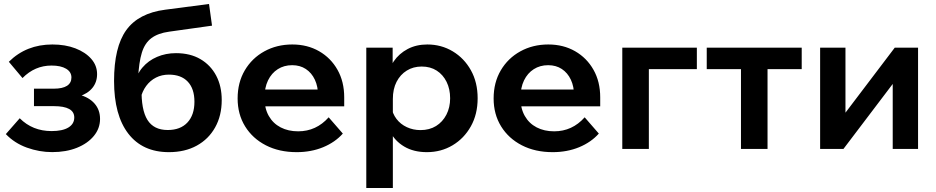

<svg xmlns="http://www.w3.org/2000/svg" viewBox="-20 -740 4651 954"><path d="M239.2 15.8Q175.2 15.8 113.5 -6.5Q51.9 -28.8 9 -73.7L78 -152.4Q141.7 -88.7 236 -88.7Q290.4 -88.7 319.7 -106.4Q349 -124.2 349 -156.2Q349 -212.6 247.8 -212.6H148.8V-299.4H247.3Q290.5 -299.4 312.7 -313.5Q334.9 -327.7 334.9 -355.1Q334.9 -382.7 308.5 -398.5Q282.2 -414.3 236 -414.3Q153 -414.3 91.8 -352.2L23.9 -433Q110.6 -519 240.3 -519Q304.5 -519 354.5 -499.8Q404.5 -480.5 433.4 -447.5Q462.4 -414.5 462.4 -371.7Q462.4 -331.9 439.2 -303.3Q416 -274.7 373.1 -261.1L372.7 -269.7Q422.4 -256.7 449.8 -225.4Q477.1 -194.2 477.1 -149Q477.1 -101.9 446.3 -64.5Q415.5 -27.1 362 -5.6Q308.5 15.8 239.2 15.8Z M819.2 16Q688.5 16 617.6 -75.9Q546.7 -167.9 546.7 -337.7Q546.7 -506.2 607.4 -590.4Q668.2 -674.6 801.1 -691.8L1018.6 -720.2L1033.5 -612.5L820.2 -582.6Q765.2 -575.1 732.4 -550.6Q699.5 -526.1 684.7 -478Q670 -430 666.3 -350.9L647.2 -320.3Q658.1 -369.8 687.7 -404.4Q717.2 -439 760.4 -457.4Q803.5 -475.9 854.3 -475.9Q925.4 -475.9 976 -446.1Q1026.6 -416.4 1054.2 -364.1Q1081.7 -311.9 1081.7 -242.9Q1081.7 -165.3 1048.9 -106.9Q1016.2 -48.4 957.3 -16.2Q898.5 16 819.2 16ZM813.3 -94Q876.5 -94 911.3 -131.3Q946.1 -168.7 946.1 -234.3Q946.1 -299.2 913 -334.2Q880 -369.2 819.1 -369.2Q783.8 -369.2 755.1 -354.6Q726.4 -340 706.4 -313Q686.4 -286.1 678 -248.7L683.5 -301.4Q681.1 -194.5 712.6 -144.2Q744.1 -94 813.3 -94Z M1613.1 -157.1 1683.4 -76.3Q1645 -33.1 1585.5 -8.5Q1525.9 16 1454.3 16Q1367.1 16 1301 -18Q1234.9 -52 1197.8 -112.2Q1160.7 -172.4 1160.7 -250.9Q1160.7 -329.9 1196.3 -390.5Q1231.9 -451 1293.7 -485Q1355.4 -519 1432.3 -519Q1507.3 -519 1565.6 -485.5Q1623.8 -452 1657 -393.1Q1690.3 -334.2 1690.3 -256.3V-250.3H1560.5V-263.7Q1560.5 -310.1 1544.4 -344.1Q1528.4 -378.1 1499.6 -397.1Q1470.9 -416.1 1431.7 -416.1Q1391.1 -416.1 1360.2 -396.3Q1329.2 -376.5 1311.7 -340.5Q1294.2 -304.4 1294.2 -253.7Q1294.2 -201.2 1315.6 -163.8Q1336.9 -126.5 1374.6 -107Q1412.3 -87.5 1461.4 -87.5Q1551.3 -87.5 1613.1 -157.1ZM1690.3 -211.5H1246.5V-295H1673.7L1690.3 -255.7Z M1932 194H1800V-503H1931V-346.7H1902.6Q1909.8 -396.3 1936.3 -435.1Q1962.9 -473.9 2005.6 -496.5Q2048.4 -519 2103.2 -519Q2172.8 -519 2229.7 -484.8Q2286.6 -450.6 2319.9 -390.7Q2353.3 -330.8 2353.3 -251.5Q2353.3 -172.4 2319.5 -112.2Q2285.8 -52 2228.6 -18Q2171.4 16 2101.1 16Q2035.3 16 1988.5 -11.8Q1941.6 -39.6 1917.7 -87.1Q1893.7 -134.6 1896.4 -192.4L1925.1 -209.9Q1929.7 -175.8 1949.9 -149.3Q1970.1 -122.7 2001.4 -108.2Q2032.7 -93.6 2069.3 -93.6Q2113.9 -93.6 2146.7 -113.9Q2179.4 -134.2 2198 -170.1Q2216.6 -206.1 2216.6 -251.5Q2216.6 -297.5 2199 -333.2Q2181.4 -368.8 2150 -389.1Q2118.5 -409.4 2075.3 -409.4Q2033.5 -409.4 2001.3 -389.4Q1969 -369.5 1950.5 -333.6Q1932 -297.7 1932 -248.1Z M2885.1 -157.1 2955.4 -76.3Q2917 -33.1 2857.5 -8.5Q2797.9 16 2726.3 16Q2639.1 16 2573 -18Q2506.9 -52 2469.8 -112.2Q2432.7 -172.4 2432.7 -250.9Q2432.7 -329.9 2468.3 -390.5Q2503.9 -451 2565.7 -485Q2627.4 -519 2704.3 -519Q2779.3 -519 2837.6 -485.5Q2895.8 -452 2929 -393.1Q2962.3 -334.2 2962.3 -256.3V-250.3H2832.5V-263.7Q2832.5 -310.1 2816.4 -344.1Q2800.4 -378.1 2771.6 -397.1Q2742.9 -416.1 2703.7 -416.1Q2663.1 -416.1 2632.2 -396.3Q2601.2 -376.5 2583.7 -340.5Q2566.2 -304.4 2566.2 -253.7Q2566.2 -201.2 2587.6 -163.8Q2608.9 -126.5 2646.6 -107Q2684.3 -87.5 2733.4 -87.5Q2823.3 -87.5 2885.1 -157.1ZM2962.3 -211.5H2518.5V-295H2945.7L2962.3 -255.7Z M3072 0V-503H3442.5V-396.6H3102.3L3204 -477V0Z M3661.7 0V-457.6H3793.7V0ZM3491.6 -396.6V-503H3963.5V-396.6Z M4055 0V-503H4180.9V-168L4173.5 -170.4L4425.7 -503H4541.6V0H4415.7V-335L4423.1 -332.6L4170.9 0Z"/></svg>

Font: Wix Madefor Display
Style: Regular
Weight: 400
Designer: Dalton Maag Ltd
Foundry: Dalton Maag Ltd
Version: Version 3.100